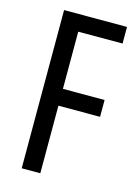

<svg xmlns="http://www.w3.org/2000/svg" viewBox="-110 -776 601 837"><g transform="rotate(15 190.0 -357.0)"><path d="M157 0H73V-714H357V-639H157V-381H345V-305H157Z"/></g></svg>

Font: Noto Sans Khmer ExtraCondensed
Style: Regular
Weight: 400
Width: 2
Designer: Danh Hong and the Monotype Design Team
Foundry: Monotype Imaging Inc.
Version: Version 2.004; ttfautohint (v1.8.4.7-5d5b)